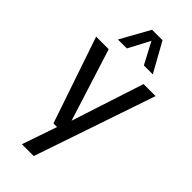

<svg xmlns="http://www.w3.org/2000/svg" viewBox="-318 -865 1141 1141"><g transform="rotate(45 253.0 -294.0)"><path d="M188.5 0 3.5 -544H109L253.5 -87.5L402 -544H503L243 220H143.5L219 0ZM107 -623.5 209.5 -808H297.5L400 -623.5H325L253.5 -759L182 -623.5Z"/></g></svg>

Font: Encode Sans SmCnd Md
Style: Regular
Weight: 500
Width: 4
Designer: Multiple Designers
Foundry: Impallari Type
Version: Version 3.002; ttfautohint (v1.8.3) -l 8 -r 50 -G 200 -x 14 